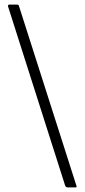

<svg xmlns="http://www.w3.org/2000/svg" viewBox="-20 -762 371 838"><path d="M264 47C266 53 270 56 276 56H309C313.7 56 315.3 54 314 50L63 -735C62.3 -739.7 59.3 -742 54 -742H22C17.3 -742 15 -740.3 15 -737C15 -734.3 15.3 -732.3 16 -731Z"/></svg>

Font: Libre Franklin ExtraLight
Style: Regular
Weight: 275
Designer: Pablo Impallari, Rodrigo Fuenzalida
Foundry: Impallari Type
Version: Version 1.002; ttfautohint (v1.5)